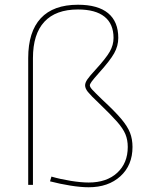

<svg xmlns="http://www.w3.org/2000/svg" viewBox="-20 -780 630 810"><path d="M191 -15 197 -35Q235 -24 278.5 -17Q322 -10 354 -10Q430 -10 474.5 -51Q519 -92 519 -160Q519 -190 509 -214Q499 -238 473.5 -267Q448 -296 397 -345Q363 -377 351 -392Q339 -407 339 -420Q339 -431 348.5 -445Q358 -459 383 -486Q427 -534 443 -562Q459 -590 459 -620Q459 -679 421 -709.5Q383 -740 309 -740Q215 -740 167 -688Q119 -636 119 -535V0H99V-535Q99 -646 152 -703Q205 -760 309 -760Q393 -760 436 -724.5Q479 -689 479 -620Q479 -586 461.5 -555Q444 -524 398 -473Q374 -446 366.5 -435.5Q359 -425 359 -420Q359 -413 369 -402Q379 -391 411 -360Q464 -311 491 -279Q518 -247 528.5 -220Q539 -193 539 -160Q539 -83 488 -36.5Q437 10 354 10Q321 10 277 3Q233 -4 191 -15Z"/></svg>

Font: Enso Thin
Style: Regular
Weight: 100
Designer: Coji Morishita
Foundry: UNDERFOREST DESIGN
Version: Version 1.000